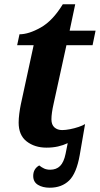

<svg xmlns="http://www.w3.org/2000/svg" viewBox="-20 -679 466 896"><path d="M212 197Q179 197 157 183.5Q135 170 135 142Q135 109 163 93Q174 102 186 107.5Q198 113 214 113Q243 113 260.5 95.5Q278 78 286 39L296 -11Q275 -1 250.5 4.5Q226 10 197 10Q142 10 104.5 -19Q67 -48 67 -107Q67 -125 70 -148.5Q73 -172 77 -191L137 -468H60L71 -519Q114 -519 170 -550.5Q226 -582 273 -659H331L305 -536H426L412 -468H290L230 -194Q225 -172 222.5 -154Q220 -136 220 -122Q220 -97 234 -84.5Q248 -72 270 -72Q286 -72 306.5 -76Q327 -80 346.5 -86.5Q366 -93 377 -100L352 45Q337 130 302.5 163.5Q268 197 212 197Z"/></svg>

Font: Noto Serif
Style: Bold Italic
Weight: 700
Italic angle: -12°
Designer: Monotype Design Team
Foundry: Monotype Imaging Inc.
Version: Version 2.013